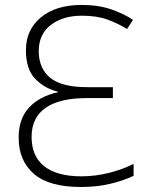

<svg xmlns="http://www.w3.org/2000/svg" viewBox="-20 -744 599 774"><path d="M309.1 -724.1Q377 -724.1 428.2 -706.3Q479.5 -688.5 516.1 -664.1L492.2 -627Q455.1 -649.9 412.8 -665.3Q370.6 -680.7 310.1 -680.7Q233.9 -680.7 185.1 -643.6Q136.2 -606.4 136.2 -538.1Q136.2 -468.3 182.4 -430.4Q228.5 -392.6 332 -392.6H435.1V-348.6H329.6Q221.2 -348.6 164.3 -309.6Q107.4 -270.5 107.4 -191.9Q107.4 -113.8 158.7 -73.5Q210 -33.2 308.1 -33.2Q365.7 -33.2 421.4 -47.6Q477.1 -62 518.6 -83.5V-35.2Q478.5 -16.1 425 -3.2Q371.6 9.8 306.2 9.8Q177.2 9.8 116.2 -43.5Q55.2 -96.7 55.2 -189.5Q55.2 -266.1 97.9 -311.3Q140.6 -356.4 213.4 -372.1V-374.5Q159.7 -387.2 122.1 -426Q84.5 -464.8 84.5 -541.5Q84.5 -624.5 145.3 -674.3Q206.1 -724.1 309.1 -724.1Z"/></svg>

Font: Open Sans Light
Style: Regular
Weight: 300
Designer: Monotype Design Team
Foundry: Monotype Imaging Inc.
Version: Version 3.000; ttfautohint (v1.8.4)